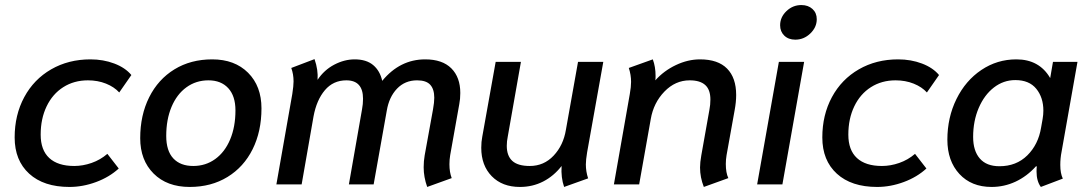

<svg xmlns="http://www.w3.org/2000/svg" viewBox="-20 -730 4306 760"><path d="M38 -186Q38 -275 76 -345.5Q114 -416 182.5 -455.5Q251 -495 338 -495Q389 -495 432.5 -478.5Q476 -462 500 -433L452 -364Q432 -386 399.5 -399Q367 -412 328 -412Q273 -412 230.5 -385Q188 -358 164.5 -309Q141 -260 141 -197Q141 -136 175 -104.5Q209 -73 274 -73Q308 -73 342.5 -85Q377 -97 405 -121L450 -63Q413 -29 360.5 -9.5Q308 10 255 10Q153 10 95.5 -42.5Q38 -95 38 -186Z M535 -183Q535 -274 570.5 -345Q606 -416 670.5 -455.5Q735 -495 820 -495Q909 -495 962 -442Q1015 -389 1015 -301Q1015 -210 980 -139.5Q945 -69 880.5 -29.5Q816 10 731 10Q641 10 588 -43Q535 -96 535 -183ZM912 -293Q912 -350 883.5 -381Q855 -412 805 -412Q756 -412 718 -384.5Q680 -357 659 -307Q638 -257 638 -192Q638 -133 666 -103Q694 -73 745 -73Q794 -73 832 -100.5Q870 -128 891 -178Q912 -228 912 -293Z M1657 -68Q1657 -92 1661 -115L1694 -297Q1699 -325 1699 -343Q1699 -377 1683 -394.5Q1667 -412 1631 -412Q1583 -412 1551.5 -379Q1520 -346 1511 -292L1459 0H1361L1413 -297Q1417 -318 1417 -339Q1417 -412 1351 -412Q1299 -412 1266 -373Q1233 -334 1221 -269L1174 0H1074L1137 -358Q1142 -390 1142 -408Q1142 -436 1133 -461L1225 -496Q1240 -453 1237 -414Q1263 -453 1303 -474Q1343 -495 1384 -495Q1430 -495 1457 -472.5Q1484 -450 1493 -410Q1563 -495 1663 -495Q1731 -495 1766.5 -459.5Q1802 -424 1802 -362Q1802 -338 1798 -318L1762 -116Q1759 -98 1759 -80Q1759 -48 1768 -25L1671 10Q1657 -29 1657 -68Z M1885 -145Q1885 -169 1889 -189L1942 -485H2042L1990 -190Q1986 -171 1986 -153Q1986 -113 2008 -93Q2030 -73 2077 -73Q2133 -73 2171.5 -114Q2210 -155 2220 -216L2268 -485H2368L2304 -127Q2299 -97 2299 -79Q2299 -51 2308 -24L2213 10Q2200 -27 2203 -73Q2172 -33 2130 -11.5Q2088 10 2038 10Q1968 10 1926.5 -32.5Q1885 -75 1885 -145Z M2751 -67Q2751 -87 2756 -115L2788 -295Q2792 -315 2792 -336Q2792 -375 2771.5 -393.5Q2751 -412 2710 -412Q2653 -412 2610 -367.5Q2567 -323 2556 -259L2510 0H2410L2473 -358Q2478 -386 2478 -406Q2478 -434 2469 -461L2564 -495Q2575 -466 2575 -429Q2575 -418 2574 -412Q2608 -450 2655.5 -472.5Q2703 -495 2751 -495Q2822 -495 2858 -458.5Q2894 -422 2894 -354Q2894 -326 2888 -294L2856 -116Q2853 -98 2853 -81Q2853 -46 2863 -25L2766 10Q2751 -28 2751 -67Z M3068 -630Q3068 -662 3093 -686Q3118 -710 3152 -710Q3179 -710 3196 -694.5Q3213 -679 3213 -654Q3213 -622 3187.5 -597.5Q3162 -573 3128 -573Q3101 -573 3084.5 -589Q3068 -605 3068 -630ZM3063 -485H3163L3077 0H2977Z M3235 -186Q3235 -275 3273 -345.5Q3311 -416 3379.5 -455.5Q3448 -495 3535 -495Q3586 -495 3629.5 -478.5Q3673 -462 3697 -433L3649 -364Q3629 -386 3596.5 -399Q3564 -412 3525 -412Q3470 -412 3427.5 -385Q3385 -358 3361.5 -309Q3338 -260 3338 -197Q3338 -136 3372 -104.5Q3406 -73 3471 -73Q3505 -73 3539.5 -85Q3574 -97 3602 -121L3647 -63Q3610 -29 3557.5 -9.5Q3505 10 3452 10Q3350 10 3292.5 -42.5Q3235 -95 3235 -186Z M3730 -177Q3730 -265 3766 -338Q3802 -411 3864.5 -453Q3927 -495 4003 -495Q4094 -495 4137 -421L4148 -485H4245L4182 -129Q4177 -104 4177 -77Q4177 -44 4187 -23L4100 10Q4083 -13 4083 -51Q4083 -64 4084 -71L4081 -72Q4045 -32 4000 -11Q3955 10 3905 10Q3825 10 3777.5 -41.5Q3730 -93 3730 -177ZM4101 -225 4107 -259Q4110 -276 4110 -292Q4110 -344 4082 -378.5Q4054 -413 3999 -413Q3952 -413 3914 -383.5Q3876 -354 3854 -302.5Q3832 -251 3832 -188Q3832 -133 3858.5 -102.5Q3885 -72 3936 -72Q4003 -72 4046.5 -115Q4090 -158 4101 -225Z"/></svg>

Font: Niramit Medium
Style: Italic
Weight: 500
Italic angle: -10°
Designer: Katatrad Aksorn Co.,Ltd.
Foundry: Cadson Demak Co.,Ltd.
Version: Version 1.000; ttfautohint (v1.6)